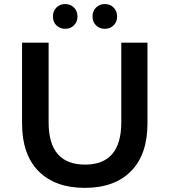

<svg xmlns="http://www.w3.org/2000/svg" viewBox="-20 -909 829 939"><path d="M87.9 -305.2V-700.2H217.8V-310.1Q217.8 -104 396 -104Q572.8 -104 573.2 -310.1V-700.2H701.2V-305.2Q701.2 -153.3 620.6 -71.8Q540 9.8 395 9.8Q250 9.8 168.9 -71.5Q87.9 -152.8 87.9 -305.2ZM238.8 -828.1Q238.8 -855 255.9 -872.1Q272.9 -889.2 298.8 -889.2Q324.7 -889.2 341.8 -872.1Q358.9 -855 358.9 -828.1Q358.9 -802.2 341.8 -785.2Q324.7 -768.1 298.8 -768.1Q272.9 -768.1 255.9 -784.9Q238.8 -801.8 238.8 -828.1ZM432.6 -828.1Q432.6 -855 449.7 -872.1Q466.8 -889.2 492.7 -889.2Q518.6 -889.2 535.6 -872.1Q552.7 -855 552.7 -828.1Q552.7 -802.2 535.9 -785.2Q519 -768.1 492.7 -768.1Q466.8 -768.1 449.7 -784.9Q432.6 -801.8 432.6 -828.1Z"/></svg>

Font: Montserrat SemiBold
Style: Regular
Weight: 600
Designer: Julieta Ulanovsky
Foundry: Julieta Ulanovsky
Version: Version 7.200